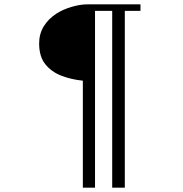

<svg xmlns="http://www.w3.org/2000/svg" viewBox="-20 -815 840 883"><path d="M626 -765H554V48H496V-765H417V48H361V-444Q309 -449 263 -466.5Q217 -484 188.5 -519.5Q160 -555 160 -615Q160 -659 181 -693.5Q202 -728 239 -752Q268 -771 308 -783Q348 -795 382 -795H626Z"/></svg>

Font: Kaisei Decol Medium
Style: Regular
Weight: 500
Designer: Font-Kai, 金井和夫
Foundry: KAZUO KANAI
Version: Version 5.003